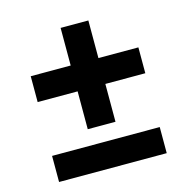

<svg xmlns="http://www.w3.org/2000/svg" viewBox="-94 -699 769 789"><g transform="rotate(-15 291.0 -305.0)"><path d="M62 0V-111H520V0ZM232 -179V-340H62V-450H232V-610H350V-450H520V-340H350V-179Z"/></g></svg>

Font: Celebes
Style: Bold
Weight: 700
Designer: Anugrah Pasau
Foundry: Lafontype
Version: Version 1.000; ttfautohint (v1.8.4)